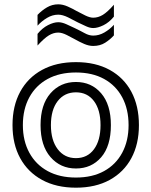

<svg xmlns="http://www.w3.org/2000/svg" viewBox="-20 -858 702 890"><path d="M508 -781Q486 -754 459.5 -741Q433 -728 412 -728Q397 -728 379.5 -736Q362 -744 341 -754Q321 -765 295.5 -777.5Q270 -790 250 -790Q223 -790 198 -775Q173 -760 154 -739V-789Q174 -810 198 -824Q222 -838 250 -838Q271 -838 293.5 -828Q316 -818 335 -807Q355 -796 376 -786Q397 -776 412 -776Q435 -776 456.5 -789Q478 -802 508 -836ZM508 -694Q491 -675 467.5 -660Q444 -645 412 -645Q392 -645 370 -654.5Q348 -664 327 -676Q313 -684 290 -695.5Q267 -707 250 -707Q228 -707 206.5 -694Q185 -681 154 -647V-701Q176 -728 202.5 -741.5Q229 -755 250 -755Q267 -755 287 -746Q307 -737 326 -728Q353 -715 373 -704Q393 -693 412 -693Q439 -693 464 -707.5Q489 -722 508 -743ZM624 -278Q624 -190 589 -125Q554 -60 488.5 -24Q423 12 332 12Q241 12 175 -24Q109 -60 73.5 -125Q38 -190 38 -278Q38 -367 73.5 -432.5Q109 -498 175 -534Q241 -570 332 -570Q423 -570 488.5 -534Q554 -498 589 -432.5Q624 -367 624 -278ZM576 -278Q576 -352 546.5 -407Q517 -462 462.5 -492Q408 -522 332 -522Q256 -522 201 -492Q146 -462 116 -407Q86 -352 86 -278Q86 -205 116 -150Q146 -95 201 -65Q256 -35 332 -35Q408 -35 462.5 -65Q517 -95 546.5 -150Q576 -205 576 -278ZM332 -77Q260 -77 214 -130Q168 -183 168 -278Q168 -373 214 -425.5Q260 -478 332 -478Q404 -478 449 -425.5Q494 -373 494 -278Q494 -181 449 -129Q404 -77 332 -77ZM332 -125Q385 -125 415.5 -166Q446 -207 446 -278Q446 -349 415.5 -389.5Q385 -430 332 -430Q279 -430 247.5 -389.5Q216 -349 216 -278Q216 -208 247.5 -166.5Q279 -125 332 -125Z"/></svg>

Font: Train One
Style: Regular
Weight: 400
Designer: Fontworks Inc.
Foundry: Fontworks Inc.
Version: Version 1.100